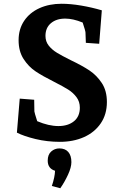

<svg xmlns="http://www.w3.org/2000/svg" viewBox="-20 -740 654 1022"><path d="M70 -34 85 -215 162 -209 163 -147Q163 -142 178 -95Q239 -69 291 -69Q342 -69 373.5 -94.5Q405 -120 405 -167Q405 -199 387 -223Q369 -247 342.5 -263.5Q316 -280 267 -305Q207 -335 169.5 -360Q132 -385 105.5 -426Q79 -467 79 -526Q79 -585 108.5 -629Q138 -673 190 -696.5Q242 -720 308 -720Q355 -720 411.5 -710.5Q468 -701 522 -685L508 -507L437 -512L435 -567Q435 -575 420 -620Q369 -641 327 -641Q280 -641 251 -616.5Q222 -592 222 -549Q222 -519 239.5 -497Q257 -475 283.5 -459Q310 -443 356 -420Q417 -391 456 -365Q495 -339 522 -298Q549 -257 549 -197Q549 -131 516 -83Q483 -35 426.5 -10Q370 15 299 15Q231 15 169 0Q107 -15 70 -34ZM273 169Q234 157 234 115Q234 83 252.5 66.5Q271 50 296 50Q327 50 343.5 69Q360 88 360 123Q360 151 342 190Q324 229 301 262L256 250Q272 202 273 169Z"/></svg>

Font: Andada Pro ExtraBold
Style: Regular
Weight: 800
Designer: Carolina Giovagnoli
Foundry: Huerta Tipografica
Version: Version 3.005; ttfautohint (v1.8.4)